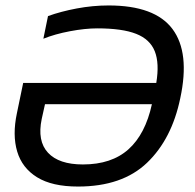

<svg xmlns="http://www.w3.org/2000/svg" viewBox="-20 -674 714 704"><path d="M266 10Q171 10 116 -24Q61 -58 43 -118.5Q25 -179 42 -259L65 -370H553Q565 -442 547.5 -486Q530 -530 479 -550Q428 -570 337 -570Q292 -570 236.5 -559.5Q181 -549 139 -532L156 -615Q203 -632 261.5 -643Q320 -654 378 -654Q548 -654 612.5 -567.5Q677 -481 641 -314Q610 -164 519 -77Q428 10 266 10ZM284 -71Q389 -71 451 -126.5Q513 -182 537 -292H145L133 -238Q116 -157 156 -114Q196 -71 284 -71Z"/></svg>

Font: Kanit
Style: Italic
Weight: 400
Italic angle: -12°
Designer: Katatrad Team
Foundry: CadsonDemak
Version: Version 2.000; ttfautohint (v1.8.3)